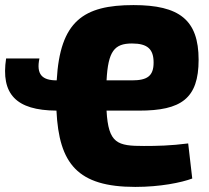

<svg xmlns="http://www.w3.org/2000/svg" viewBox="-43 -723 823 755"><path d="M523 -149C419 -149 383 -158 376 -288H504C669 -288 738 -335 738 -488C738 -645 662 -703 482 -703C285 -703 193 -640 180 -407C123 -407 99 -430 112 -493H-19C-40 -354 19 -289 179 -288C189 -79 262 12 489 12C587 12 670 -5 713 -21L697 -159C628 -150 573 -149 523 -149ZM476 -552C538 -552 561 -529 561 -477C561 -424 536 -407 476 -407H376C382 -522 407 -552 476 -552Z"/></svg>

Font: Exo 2 Extra Bold
Style: Regular
Weight: 800
Designer: Natanael Gama
Version: Version 1.001;PS 001.001;hotconv 1.0.88;makeotf.lib2.5.64775